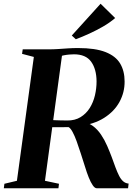

<svg xmlns="http://www.w3.org/2000/svg" viewBox="-36 -1007 737 1027"><path d="M-15.5 0 -12.5 -24 54.5 -40 145 -702.5 82 -719 85.5 -743H223Q251.5 -743 276.2 -744.8Q301 -746.5 326.5 -748.2Q352 -750 381.5 -750Q474 -750 528.5 -728.5Q583 -707 606.8 -667Q630.5 -627 630.5 -571.5Q631 -513 603.2 -462Q575.5 -411 520.5 -376.2Q465.5 -341.5 382 -331.5L402.5 -353Q435.5 -352 460.5 -333.5Q485.5 -315 504.5 -286.8Q523.5 -258.5 537.2 -226.8Q551 -195 561.5 -167Q572.5 -136 582 -110.8Q591.5 -85.5 601 -66.8Q610.5 -48 622.8 -37.2Q635 -26.5 652 -25L649 0H481.5Q471 0 460 -16Q449 -32 438.5 -58.2Q428 -84.5 418.5 -116Q407 -152 395.8 -187Q384.5 -222 373.8 -251.8Q363 -281.5 352.2 -301.2Q341.5 -321 331 -327Q321.5 -327 309 -326.8Q296.5 -326.5 283.2 -326.5Q270 -326.5 257.5 -326.5Q245 -326.5 235.5 -327L240.5 -365Q248 -364.5 258.8 -364Q269.5 -363.5 281.8 -363.2Q294 -363 305 -362.8Q316 -362.5 323 -362.5Q365 -362 395 -380.5Q425 -399 444 -429.2Q463 -459.5 471.8 -496.8Q480.5 -534 480.5 -571.5Q480 -637.5 451.5 -677Q423 -716.5 359.5 -716.5Q348.5 -716.5 334 -715.2Q319.5 -714 305.8 -711.2Q292 -708.5 282 -704.5L298 -727.5L204.5 -40L279.5 -24L276.5 0ZM369.5 -797 348 -817 502 -987 580 -910.5Q551.5 -886 515.5 -865.2Q479.5 -844.5 441.8 -827.2Q404 -810 369.5 -797Z"/></svg>

Font: Merriweather 120pt
Style: Bold Italic
Weight: 700
Italic angle: -7.8°
Version: Version 2.101